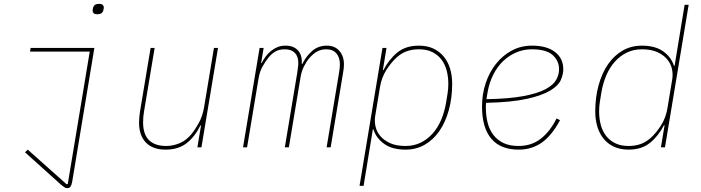

<svg xmlns="http://www.w3.org/2000/svg" viewBox="-20 -765 3640 997"><path d="M329 212Q321 212 314.5 207.5Q308 203 298 195L110 26L124 12L326 192L332 190L446 -497H136L139 -516H470L355 178Q352 195 346.5 203.5Q341 212 329 212ZM487 -691Q472 -691 466.5 -696.5Q461 -702 461 -709Q461 -712 461.5 -715Q462 -718 463 -723Q468 -745 493 -745Q508 -745 513.5 -739.5Q519 -734 519 -727Q519 -724 518.5 -721Q518 -718 517 -713Q512 -691 487 -691Z M1024 -114H1021Q992 -55 949 -21.5Q906 12 840 12Q773 12 737.5 -25Q702 -62 702 -129Q702 -143 703.5 -157.5Q705 -172 707 -186L762 -516H783L728 -187Q723 -159 723 -130Q723 -68 753.5 -37.5Q784 -7 843 -7Q878 -7 913 -21.5Q948 -36 977 -72Q993 -92 1012 -126Q1031 -160 1039 -204L1091 -516H1112L1026 0H1005Z M1242 0 1328 -516H1349L1336 -438H1339Q1347 -454 1358.5 -470Q1370 -486 1385.5 -499Q1401 -512 1420 -520Q1439 -528 1462 -528Q1505 -528 1527.5 -503Q1550 -478 1547 -433H1550Q1568 -471 1600 -499.5Q1632 -528 1677 -528Q1719 -528 1742.5 -500.5Q1766 -473 1766 -431Q1766 -422 1765 -411.5Q1764 -401 1762 -390L1697 0H1676L1740 -384Q1745 -412 1745 -431Q1745 -466 1727 -487.5Q1709 -509 1674 -509Q1649 -509 1628.5 -498.5Q1608 -488 1587 -464Q1572 -447 1559 -421.5Q1546 -396 1541 -366L1480 0H1459L1523 -384Q1525 -399 1527 -413Q1529 -427 1529 -438Q1529 -473 1510.5 -491Q1492 -509 1459 -509Q1430 -509 1410 -497.5Q1390 -486 1374 -466Q1359 -447 1344 -421Q1329 -395 1323 -360L1263 0Z M1966 -516H1987L1968 -401H1971Q2000 -457 2043.5 -492.5Q2087 -528 2155 -528Q2198 -528 2230 -513Q2262 -498 2284 -471.5Q2306 -445 2317 -409Q2328 -373 2328 -330Q2328 -256 2310.5 -193Q2293 -130 2261.5 -84.5Q2230 -39 2185.5 -13.5Q2141 12 2086 12Q2017 12 1975.5 -17.5Q1934 -47 1919 -93H1916L1868 200H1847ZM2086 -7Q2129 -7 2164 -24Q2199 -41 2226 -71Q2253 -101 2270.5 -142Q2288 -183 2296 -230L2304 -279Q2308 -302 2308 -330Q2308 -366 2299.5 -398.5Q2291 -431 2272.5 -455.5Q2254 -480 2225 -494.5Q2196 -509 2155 -509Q2122 -509 2094 -499.5Q2066 -490 2041 -468Q2012 -442 1986.5 -402Q1961 -362 1953 -312L1928 -161Q1924 -135 1930 -108Q1936 -81 1955 -58.5Q1974 -36 2006 -21.5Q2038 -7 2086 -7Z M2673 12Q2579 12 2531 -45Q2483 -102 2483 -212Q2483 -276 2502 -333Q2521 -390 2555.5 -433.5Q2590 -477 2637.5 -502.5Q2685 -528 2743 -528Q2819 -528 2862 -495Q2905 -462 2905 -405Q2905 -380 2892.5 -350.5Q2880 -321 2838.5 -295.5Q2797 -270 2717.5 -252Q2638 -234 2504 -231Q2503 -223 2503 -214.5Q2503 -206 2503 -205Q2503 -164 2512 -128Q2521 -92 2541.5 -65Q2562 -38 2594 -22.5Q2626 -7 2673 -7Q2740 -7 2788.5 -45Q2837 -83 2870 -150L2888 -141Q2846 -62 2794 -25Q2742 12 2673 12ZM2741 -509Q2700 -509 2662.5 -493.5Q2625 -478 2594 -449Q2563 -420 2541.5 -377.5Q2520 -335 2511 -281L2506 -250Q2624 -252 2698 -266Q2772 -280 2813 -302Q2854 -324 2868.5 -351Q2883 -378 2883 -405Q2883 -449 2850 -479Q2817 -509 2741 -509Z M3431 -115H3428Q3399 -59 3355.5 -23.5Q3312 12 3244 12Q3201 12 3168.5 -3Q3136 -18 3114.5 -44.5Q3093 -71 3082 -107Q3071 -143 3071 -186Q3071 -260 3088.5 -323Q3106 -386 3137.5 -431.5Q3169 -477 3213.5 -502.5Q3258 -528 3313 -528Q3382 -528 3423.5 -498.5Q3465 -469 3480 -423H3483L3535 -740H3556L3433 0H3412ZM3244 -7Q3277 -7 3305 -16.5Q3333 -26 3358 -48Q3387 -74 3412.5 -114Q3438 -154 3446 -204L3471 -355Q3475 -381 3469 -408Q3463 -435 3444 -457.5Q3425 -480 3393 -494.5Q3361 -509 3313 -509Q3270 -509 3235 -492Q3200 -475 3173 -445Q3146 -415 3128.5 -374Q3111 -333 3103 -286L3095 -237Q3091 -214 3091 -186Q3091 -150 3099.5 -117.5Q3108 -85 3126.5 -60.5Q3145 -36 3174 -21.5Q3203 -7 3244 -7Z"/></svg>

Font: IBM Plex Mono Thin
Style: Italic
Weight: 100
Italic angle: -9°
Monospace: yes
Designer: Mike Abbink, Paul van der Laan, Pieter van Rosmalen
Foundry: Bold Monday
Version: Version 2.3